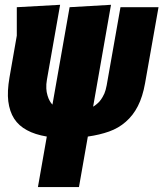

<svg xmlns="http://www.w3.org/2000/svg" viewBox="-20 -780 690 800"><path d="M442.5 -760 270 -750 198.5 -344Q191 -352 187 -360Q182 -368.5 178 -382Q173.5 -397 173 -411Q172 -429 175.5 -448L230.5 -760L50 -750V-631.5L19.5 -457Q9.5 -399 14.5 -358Q20 -315 39 -285.5Q58.5 -255.5 92.5 -237.5Q125 -219.5 175 -211L138 -0.5H309L346 -211Q395 -218 434.5 -232Q474 -246 504 -272.5Q535 -299.5 554.5 -338Q574.5 -377 584.5 -433.5L640.5 -750H482L424.5 -424.5Q420.5 -403.5 415 -390.5Q407.5 -374.5 401 -365.5Q393 -354 384.5 -347.5Q376 -340 368 -335.5Z"/></svg>

Font: B612
Style: Regular
Weight: 700
Italic angle: -10°
Designer: Nicolas Chauveau, Thomas Paillot, Jonathan Favre-Lamarine, Jean-Luc Vinot
Foundry: AIRBUS
Version: Version 1.008